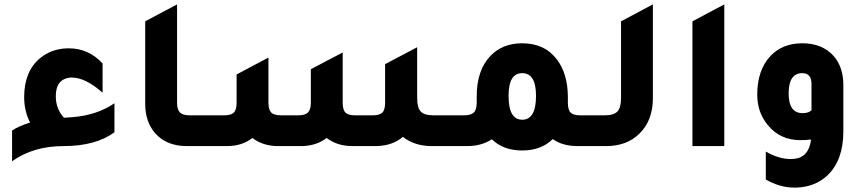

<svg xmlns="http://www.w3.org/2000/svg" viewBox="-20 -665 3939 874"><path d="M35 69V-71Q69 -93 117 -107Q90 -159 90 -223Q90 -339 161 -399Q213 -443 287 -445Q291 -445 293 -445Q384 -445 447 -376V-243Q369 -312 307 -312Q303 -312 300 -312Q234 -305 234 -227Q234 -170 271 -129L313 -132Q422 -141 501 -195V-63Q416 0 269 0Q132 0 35 69Z M830 0Q738 0 686 -59Q641 -111 641 -192V-568L786 -645V-198Q786 -166 799 -153Q812 -140 844 -140H942V0Z M888 0V-140H1000Q1032 -140 1044.5 -152.5Q1057 -165 1057 -198V-326L1202 -403V-198Q1202 -166 1214.5 -153Q1227 -140 1260 -140H1337Q1369 -140 1382 -153Q1395 -166 1395 -198V-350L1540 -426V-198Q1540 -165 1552.5 -152.5Q1565 -140 1597 -140H1676Q1708 -140 1720.5 -152.5Q1733 -165 1733 -198V-373L1879 -450V-219Q1879 -175 1895 -157.5Q1911 -140 1953 -140H2047V0H1946Q1867 0 1814 -42Q1769 -3 1697 0H1584Q1515 0 1467 -37Q1423 -3 1359 0H1246Q1177 0 1129 -37Q1082 0 1013 0Z M2622 -140H2720V0H2609Q2541 0 2496 -32Q2444 20 2357 20Q2271 20 2219 -31Q2172 0 2106 0H1994V-140H2092Q2124 -140 2137 -153Q2150 -166 2150 -198V-226Q2150 -345 2212 -410Q2267 -468 2357 -468Q2460 -468 2516 -393Q2564 -329 2565 -226V-198Q2565 -165 2577.5 -152.5Q2590 -140 2622 -140ZM2357 -120Q2420 -120 2420 -229Q2420 -332 2357 -332Q2295 -332 2295 -229Q2295 -120 2357 -120Z M2667 0V-140H2732Q2774 -140 2790.5 -157.5Q2807 -175 2807 -219V-568L2952 -645V-218Q2952 -116 2890 -56Q2833 0 2739 0Z M3132 0V-568L3277 -645V0Z M3672 -30Q3650 -27 3624 -27Q3530 -27 3474 -97Q3427 -154 3427 -235Q3427 -346 3488 -411Q3543 -468 3632 -468Q3723 -468 3775 -410Q3819 -359 3819 -279V-67Q3819 64 3747 133Q3691 186 3605 189Q3601 189 3597 189Q3529 189 3466 152V25Q3525 59 3580 59Q3589 59 3596 58Q3662 51 3672 -30ZM3674 -163V-283Q3674 -332 3632 -332Q3570 -332 3570 -240Q3570 -150 3633 -150Q3661 -150 3674 -163Z"/></svg>

Font: Tajawal ExtraBold
Style: Regular
Weight: 800
Designer: Boutros Fonts
Foundry: Created by Boutros International 2017
Version: Version 1.700